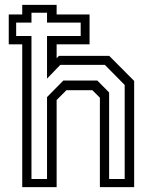

<svg xmlns="http://www.w3.org/2000/svg" viewBox="-20 -770 636 790"><path d="M71.5 0V-587.5H16V-710.5H71.5V-750H213V-710.5H348.5V-587.5H213V-530.5L222.5 -540H429.5L532 -437V0H391V-368L360 -399H253.5L213 -358.5V0ZM109.5 -33.5H173.5V-370.5L240.5 -438.5H380.5L429 -389.5V-33.5H493V-420.5L411.5 -503H228L173.5 -446.5V-622H312V-677H173.5V-717.5H109.5V-677H46.5V-622H109.5Z"/></svg>

Font: Tourney Thin
Style: Regular
Weight: 400
Version: Version 1.015